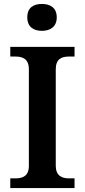

<svg xmlns="http://www.w3.org/2000/svg" viewBox="-20 -951 428 971"><path d="M192 -795C233 -795 267 -815 267 -863C267 -913 233 -931 192 -931C150 -931 118 -913 118 -863C118 -815 150 -795 192 -795ZM32 0H357V-49H329C293 -49 262 -62 262 -113V-600C262 -653 291 -665 329 -665H357V-714H32V-665H59C95 -665 126 -653 126 -600V-112C126 -61 95 -49 59 -49H32Z"/></svg>

Font: Noto Serif Georgian SemiBold
Style: Regular
Weight: 600
Designer: Monotype Design Team, Akaki Razmadze
Foundry: Google LLC
Version: Version 2.003